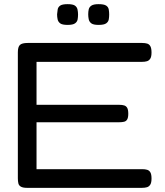

<svg xmlns="http://www.w3.org/2000/svg" viewBox="-20 -895 797 925"><path d="M110 10Q91 10 81 4.5Q71 -1 68.5 -11.5Q66 -22 66 -36V-643Q66 -669 76 -678.5Q86 -688 113 -688H665Q679 -688 689 -685Q699 -682 704.5 -672Q710 -662 710 -642Q710 -622 704 -612.5Q698 -603 688 -600Q678 -597 664 -597H156V-390H555Q569 -390 578.5 -387Q588 -384 593 -375Q598 -366 598 -347Q598 -329 593 -320Q588 -311 578 -308.5Q568 -306 553 -306H156V-80H665Q679 -80 689 -77Q699 -74 704.5 -64.5Q710 -55 710 -35Q710 -15 704 -5.5Q698 4 688 7Q678 10 664 10ZM455 -775Q430 -775 420 -782.5Q410 -790 407.5 -802Q405 -814 405 -826Q405 -839 407.5 -850Q410 -861 420.5 -868Q431 -875 455 -875Q481 -875 491.5 -868Q502 -861 504 -849Q506 -837 506 -825Q506 -813 504 -801.5Q502 -790 491.5 -782.5Q481 -775 455 -775ZM306 -775Q280 -775 270 -782.5Q260 -790 257.5 -802Q255 -814 255 -826Q256 -839 258 -850Q260 -861 270 -868Q280 -875 306 -875Q331 -875 341 -868Q351 -861 353.5 -849Q356 -837 356 -825Q356 -813 354 -801.5Q352 -790 341.5 -782.5Q331 -775 306 -775Z"/></svg>

Font: Fredoka SemiExpanded
Style: Regular
Weight: 400
Width: 6
Designer: Ben Nathan
Foundry: Milena B. Brandão, Ben Nathan
Version: Version 2.001